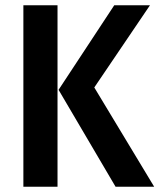

<svg xmlns="http://www.w3.org/2000/svg" viewBox="-20 -711 607 731"><path d="M199 -691V0H69V-691ZM551 -691 339 -378 567 0H420L203 -369L415 -691Z"/></svg>

Font: Fira Sans Condensed Medium
Style: Regular
Weight: 500
Width: 3
Designer: Carrois Corporate & Edenspiekermann AG
Foundry: Carrois Corporate GbR & Edenspiekermann AG
Version: Version 4.203;PS 004.203;hotconv 1.0.88;makeotf.lib2.5.64775